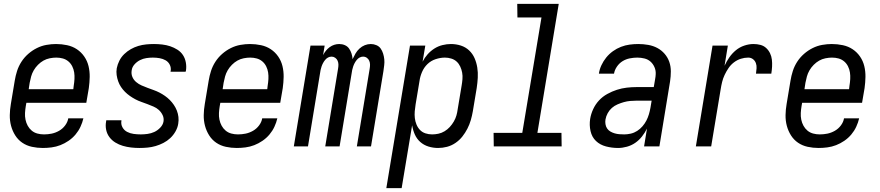

<svg xmlns="http://www.w3.org/2000/svg" viewBox="-20 -755 4540 990"><path d="M201 8Q172 8 144.5 2Q117 -4 95 -19Q73 -34 58.5 -57Q44 -80 37 -106.5Q30 -133 30.5 -161.5Q31 -190 36 -219L56 -339Q60 -364 68 -389Q76 -414 90.5 -436.5Q105 -459 125.5 -477Q146 -495 170 -507Q194 -519 219.5 -523.5Q245 -528 269 -528Q298 -528 326 -522Q354 -516 376.5 -501Q399 -486 414.5 -463.5Q430 -441 436.5 -414Q443 -387 442.5 -358.5Q442 -330 438 -301L425 -225H116L113 -208Q110 -190 109 -172.5Q108 -155 111.5 -138Q115 -121 123 -106.5Q131 -92 143.5 -81.5Q156 -71 172.5 -66.5Q189 -62 207 -62Q227 -62 246.5 -66Q266 -70 284.5 -80.5Q303 -91 316 -108.5Q329 -126 332 -145H410Q405 -123 395 -101.5Q385 -80 369.5 -61.5Q354 -43 333.5 -29Q313 -15 291 -6.5Q269 2 246 5Q223 8 201 8ZM358 -295 360 -312Q363 -330 364 -347.5Q365 -365 362.5 -381.5Q360 -398 352.5 -413Q345 -428 332.5 -438.5Q320 -449 304 -453.5Q288 -458 270 -458Q254 -458 236.5 -454.5Q219 -451 204 -442.5Q189 -434 176 -421Q163 -408 154 -392.5Q145 -377 140.5 -360.5Q136 -344 133 -328L128 -295Z M699 8Q677 8 655.5 5.5Q634 3 613.5 -3Q593 -9 575 -20Q557 -31 544.5 -47.5Q532 -64 527.5 -85Q523 -106 527 -128L528 -135H606V-132Q603 -114 611.5 -98.5Q620 -83 635.5 -75Q651 -67 669 -64.5Q687 -62 706 -62Q723 -62 741 -64.5Q759 -67 775.5 -74.5Q792 -82 806 -96.5Q820 -111 823 -128Q826 -146 818.5 -161.5Q811 -177 799 -188Q787 -199 771.5 -205.5Q756 -212 740.5 -218Q725 -224 709 -229.5Q693 -235 678 -243Q663 -251 649.5 -260.5Q636 -270 624.5 -281.5Q613 -293 604 -306.5Q595 -320 589.5 -335.5Q584 -351 581.5 -368Q579 -385 582 -403Q586 -423 595.5 -442Q605 -461 620.5 -476Q636 -491 654.5 -501.5Q673 -512 693 -518Q713 -524 733.5 -526Q754 -528 774 -528Q795 -528 816.5 -525.5Q838 -523 857.5 -516.5Q877 -510 894.5 -499Q912 -488 923 -471.5Q934 -455 938 -434Q942 -413 939 -392L937 -385H859L860 -388Q863 -406 855.5 -421Q848 -436 834 -444Q820 -452 803 -455Q786 -458 768 -458Q752 -458 735 -455.5Q718 -453 702 -445Q686 -437 673.5 -423Q661 -409 659 -392Q656 -374 662.5 -358.5Q669 -343 682 -332Q695 -321 710 -314.5Q725 -308 741 -302Q757 -296 772.5 -290.5Q788 -285 802.5 -277.5Q817 -270 830.5 -260.5Q844 -251 855.5 -239.5Q867 -228 876.5 -214Q886 -200 892 -184.5Q898 -169 900 -152Q902 -135 899 -117Q896 -97 885 -77.5Q874 -58 858 -43Q842 -28 822.5 -18Q803 -8 782.5 -2Q762 4 741 6Q720 8 699 8Z M1201 8Q1172 8 1144.5 2Q1117 -4 1095 -19Q1073 -34 1058.5 -57Q1044 -80 1037 -106.5Q1030 -133 1030.5 -161.5Q1031 -190 1036 -219L1056 -339Q1060 -364 1068 -389Q1076 -414 1090.5 -436.5Q1105 -459 1125.5 -477Q1146 -495 1170 -507Q1194 -519 1219.5 -523.5Q1245 -528 1269 -528Q1298 -528 1326 -522Q1354 -516 1376.5 -501Q1399 -486 1414.5 -463.5Q1430 -441 1436.5 -414Q1443 -387 1442.5 -358.5Q1442 -330 1438 -301L1425 -225H1116L1113 -208Q1110 -190 1109 -172.5Q1108 -155 1111.5 -138Q1115 -121 1123 -106.5Q1131 -92 1143.5 -81.5Q1156 -71 1172.5 -66.5Q1189 -62 1207 -62Q1227 -62 1246.5 -66Q1266 -70 1284.5 -80.5Q1303 -91 1316 -108.5Q1329 -126 1332 -145H1410Q1405 -123 1395 -101.5Q1385 -80 1369.5 -61.5Q1354 -43 1333.5 -29Q1313 -15 1291 -6.5Q1269 2 1246 5Q1223 8 1201 8ZM1358 -295 1360 -312Q1363 -330 1364 -347.5Q1365 -365 1362.5 -381.5Q1360 -398 1352.5 -413Q1345 -428 1332.5 -438.5Q1320 -449 1304 -453.5Q1288 -458 1270 -458Q1254 -458 1236.5 -454.5Q1219 -451 1204 -442.5Q1189 -434 1176 -421Q1163 -408 1154 -392.5Q1145 -377 1140.5 -360.5Q1136 -344 1133 -328L1128 -295Z M1495 0 1581 -520H1654L1646 -471Q1652 -483 1660.5 -493.5Q1669 -504 1680 -512Q1691 -520 1703.5 -524Q1716 -528 1729 -528Q1745 -528 1758.5 -522Q1772 -516 1780 -504.5Q1788 -493 1792.5 -479Q1797 -465 1798 -450Q1805 -465 1813 -479Q1821 -493 1833.5 -504.5Q1846 -516 1861 -522Q1876 -528 1892 -528Q1907 -528 1921 -522Q1935 -516 1943 -504.5Q1951 -493 1955.5 -478.5Q1960 -464 1961.5 -449Q1963 -434 1961 -418.5Q1959 -403 1957 -388L1893 0H1820L1886 -400Q1888 -411 1888 -421.5Q1888 -432 1884 -441.5Q1880 -451 1871.5 -457Q1863 -463 1852 -463Q1843 -463 1834.5 -458.5Q1826 -454 1819.5 -446Q1813 -438 1808.5 -429.5Q1804 -421 1801 -412Q1798 -403 1796 -394Q1794 -385 1793 -376L1731 0H1657L1723 -400Q1725 -411 1725 -421.5Q1725 -432 1721 -441.5Q1717 -451 1708.5 -457Q1700 -463 1690 -463Q1680 -463 1671.5 -458.5Q1663 -454 1656.5 -446Q1650 -438 1645.5 -429.5Q1641 -421 1638 -412Q1635 -403 1633 -394Q1631 -385 1630 -376L1568 0Z M1972 215 2094 -520H2173L2159 -437Q2169 -457 2184.5 -474.5Q2200 -492 2219.5 -504.5Q2239 -517 2261.5 -522.5Q2284 -528 2305 -528Q2332 -528 2356.5 -520Q2381 -512 2399 -495Q2417 -478 2427 -455Q2437 -432 2441 -406.5Q2445 -381 2443.5 -354Q2442 -327 2438 -301L2418 -181Q2414 -158 2407.5 -135.5Q2401 -113 2390 -91.5Q2379 -70 2364 -51Q2349 -32 2328.5 -18Q2308 -4 2285 2Q2262 8 2239 8Q2213 8 2189 0.5Q2165 -7 2147 -23Q2129 -39 2119 -61.5Q2109 -84 2105 -109L2051 215ZM2208 -62Q2224 -62 2240.5 -65.5Q2257 -69 2272 -78Q2287 -87 2299 -100Q2311 -113 2320 -128.5Q2329 -144 2333.5 -160Q2338 -176 2340 -192L2360 -312Q2363 -329 2364.5 -346.5Q2366 -364 2363 -380.5Q2360 -397 2353 -412Q2346 -427 2334.5 -437.5Q2323 -448 2307 -453Q2291 -458 2274 -458Q2251 -458 2226.5 -450Q2202 -442 2184 -424.5Q2166 -407 2156 -383.5Q2146 -360 2143 -337L2123 -217Q2120 -199 2118.5 -181Q2117 -163 2119 -146Q2121 -129 2127.5 -113Q2134 -97 2145.5 -85Q2157 -73 2173.5 -67.5Q2190 -62 2208 -62Z M2876 0H2526L2525 -70H2673L2772 -665H2648L2647 -735H2861L2751 -70H2875Z M3167 8Q3135 8 3104.5 0Q3074 -8 3053 -28Q3032 -48 3025 -79Q3018 -110 3023 -142Q3027 -167 3038.5 -192Q3050 -217 3068.5 -237Q3087 -257 3111.5 -270.5Q3136 -284 3161 -292Q3186 -300 3211.5 -303Q3237 -306 3263 -306H3351L3358 -347Q3359 -353 3360 -360Q3361 -367 3361 -373Q3362 -392 3354.5 -409Q3347 -426 3334 -437.5Q3321 -449 3303 -453.5Q3285 -458 3266 -458Q3247 -458 3227 -454Q3207 -450 3190 -439.5Q3173 -429 3161 -411.5Q3149 -394 3146 -375H3068Q3071 -397 3081 -418.5Q3091 -440 3106 -458.5Q3121 -477 3140.5 -491Q3160 -505 3182 -513.5Q3204 -522 3226.5 -525Q3249 -528 3271 -528Q3297 -528 3322.5 -523.5Q3348 -519 3369.5 -507.5Q3391 -496 3407 -477.5Q3423 -459 3431 -436Q3439 -413 3439 -387Q3439 -361 3435 -335L3380 0H3301L3316 -92Q3305 -70 3290 -51Q3275 -32 3255.5 -18.5Q3236 -5 3212.5 1.5Q3189 8 3167 8ZM3199 -62Q3215 -62 3232.5 -66Q3250 -70 3265.5 -80Q3281 -90 3293 -104Q3305 -118 3313 -133.5Q3321 -149 3326 -166Q3331 -183 3334 -200L3340 -236H3263Q3247 -236 3230 -234.5Q3213 -233 3197 -228.5Q3181 -224 3164.5 -217Q3148 -210 3135 -198.5Q3122 -187 3113.5 -171.5Q3105 -156 3102 -139Q3100 -127 3102 -114.5Q3104 -102 3110.5 -92.5Q3117 -83 3127 -77Q3137 -71 3149 -67.5Q3161 -64 3173.5 -63Q3186 -62 3199 -62Z M3568 0 3654 -520H3733L3716 -416Q3726 -438 3740.5 -459Q3755 -480 3774.5 -496Q3794 -512 3818 -520Q3842 -528 3865 -528Q3884 -528 3901 -523.5Q3918 -519 3930.5 -507.5Q3943 -496 3950.5 -480.5Q3958 -465 3960 -447.5Q3962 -430 3961 -411.5Q3960 -393 3957 -375H3878Q3880 -389 3881 -403Q3882 -417 3877.5 -429.5Q3873 -442 3862.5 -450Q3852 -458 3838 -458Q3819 -458 3800 -452Q3781 -446 3764.5 -433.5Q3748 -421 3736.5 -404Q3725 -387 3716.5 -369Q3708 -351 3703.5 -332.5Q3699 -314 3696 -295L3647 0Z M4201 8Q4172 8 4144.5 2Q4117 -4 4095 -19Q4073 -34 4058.5 -57Q4044 -80 4037 -106.5Q4030 -133 4030.5 -161.5Q4031 -190 4036 -219L4056 -339Q4060 -364 4068 -389Q4076 -414 4090.5 -436.5Q4105 -459 4125.5 -477Q4146 -495 4170 -507Q4194 -519 4219.5 -523.5Q4245 -528 4269 -528Q4298 -528 4326 -522Q4354 -516 4376.5 -501Q4399 -486 4414.5 -463.5Q4430 -441 4436.5 -414Q4443 -387 4442.5 -358.5Q4442 -330 4438 -301L4425 -225H4116L4113 -208Q4110 -190 4109 -172.5Q4108 -155 4111.5 -138Q4115 -121 4123 -106.5Q4131 -92 4143.5 -81.5Q4156 -71 4172.5 -66.5Q4189 -62 4207 -62Q4227 -62 4246.5 -66Q4266 -70 4284.5 -80.5Q4303 -91 4316 -108.5Q4329 -126 4332 -145H4410Q4405 -123 4395 -101.5Q4385 -80 4369.5 -61.5Q4354 -43 4333.5 -29Q4313 -15 4291 -6.5Q4269 2 4246 5Q4223 8 4201 8ZM4358 -295 4360 -312Q4363 -330 4364 -347.5Q4365 -365 4362.5 -381.5Q4360 -398 4352.5 -413Q4345 -428 4332.5 -438.5Q4320 -449 4304 -453.5Q4288 -458 4270 -458Q4254 -458 4236.5 -454.5Q4219 -451 4204 -442.5Q4189 -434 4176 -421Q4163 -408 4154 -392.5Q4145 -377 4140.5 -360.5Q4136 -344 4133 -328L4128 -295Z"/></svg>

Font: Iosevka Term Curly Oblique
Style: Regular
Weight: 400
Italic angle: -9°
Designer: Belleve Invis
Foundry: Belleve Invis
Version: Version 32.3.0